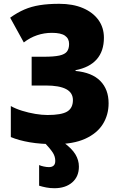

<svg xmlns="http://www.w3.org/2000/svg" viewBox="-20 -744 632 1004"><path d="M523.4 -546.9Q523.4 -476.6 485.8 -433.8Q448.2 -391.1 375 -377V-373Q461.4 -364.7 504.6 -320.6Q547.9 -276.4 547.9 -204.1Q547.9 -143.1 517.6 -94.7Q487.3 -46.4 425.3 -18.3Q363.3 9.8 267.6 9.8Q192.9 9.8 135.5 0Q78.1 -9.8 36.6 -27.3V-189.5Q61.5 -175.3 95.5 -164.8Q129.4 -154.3 164.6 -148.4Q199.7 -142.6 228.5 -142.6Q300.8 -142.6 331.1 -160.6Q361.3 -178.7 361.3 -220.7Q361.3 -259.3 325.7 -278.1Q290 -296.9 218.8 -296.9H145.5V-447.3H210.4Q262.2 -447.3 290.8 -453.6Q319.3 -460 330.3 -474.6Q341.3 -489.3 341.3 -514.2Q341.3 -542.5 319.8 -557.4Q298.3 -572.3 251.5 -572.3Q210.9 -572.3 174.1 -559.8Q137.2 -547.4 104.5 -522L33.2 -651.4Q70.3 -678.2 107.2 -694.1Q144 -710 188 -717Q231.9 -724.1 289.6 -724.1Q361.3 -724.1 413.8 -701.7Q466.3 -679.2 494.9 -639.4Q523.4 -599.6 523.4 -546.9ZM269 97.2Q269 74.7 256.6 54.9Q244.1 35.2 211.4 0H311.5Q355.5 32.2 374 62.7Q392.6 93.3 392.6 127Q392.6 179.7 357.4 210Q322.3 240.2 264.6 240.2Q241.7 240.2 221.7 236.3Q201.7 232.4 184.6 227.1V119.1Q193.8 123.5 209 126.7Q224.1 129.9 235.8 129.9Q251.5 129.9 260.3 122.1Q269 114.3 269 97.2Z"/></svg>

Font: Open Sans SemiCondensed ExtraBold
Style: Regular
Weight: 800
Width: 4
Designer: Monotype Design Team
Foundry: Monotype Imaging Inc.
Version: Version 3.000